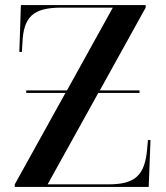

<svg xmlns="http://www.w3.org/2000/svg" viewBox="-20 -734 652 754"><path d="M38 0H564L571 -184H561L558 -150C549 -45 511 -10 405 -10H167L366 -369H528V-379H372L552 -704V-714H62L56 -530H66L68 -564C72 -669 111 -704 221 -704H423L243 -379H83V-369H237L38 -10Z"/></svg>

Font: Noto Serif Display Medium
Style: Regular
Weight: 500
Designer: Monotype Design Team
Foundry: Monotype Imaging Inc.
Version: Version 2.009